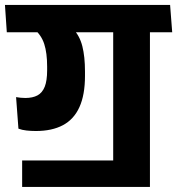

<svg xmlns="http://www.w3.org/2000/svg" viewBox="-43 -661 716 776"><path d="M414.5 -12.5H46.5V94.5H563V-81.5H414.5ZM563 -568H414.5V0H563ZM383.5 -530.5H653L644.5 -641H375.5ZM-15.5 -530.5H609.5L601.5 -641H-23ZM252.5 -544H94.5Q124 -519.5 135.8 -483.2Q147.5 -447 147.5 -392V-377Q147.5 -335 137.8 -310.5Q128 -286 108.5 -275.5Q89 -265 59 -265Q49 -265 40 -266Q31 -267 22 -268.5L31.5 -141Q46 -135.5 64.2 -133.5Q82.5 -131.5 102 -131.5Q167 -131.5 211.2 -155Q255.5 -178.5 278 -228Q300.5 -277.5 300.5 -354.5V-372Q300.5 -432 289.8 -474.2Q279 -516.5 252.5 -544Z"/></svg>

Font: Anek Devanagari
Style: Bold
Weight: 700
Designer: Kailash Malviya (Devanagari) & Yesha Goshar (Latin)
Foundry: Ek Type
Version: Version 1.003